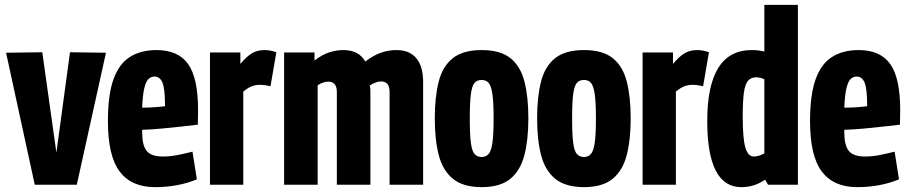

<svg xmlns="http://www.w3.org/2000/svg" viewBox="-20 -760 3742 790"><path d="M123 0 5 -543 154 -545 212 -132 268 -545 416 -543 296 0Z M618 10Q521 10 472.5 -54Q424 -118 424 -262Q424 -370 447 -434Q470 -498 515 -526Q560 -554 624 -554Q713 -554 754 -496.5Q795 -439 795 -306Q795 -297 794.5 -278Q794 -259 794 -247Q768 -244 728.5 -239.5Q689 -235 645.5 -231Q602 -227 565 -226Q565 -222 565 -214Q565 -162 583.5 -139Q602 -116 651 -116Q679 -116 710 -122Q741 -128 772 -136L790 -22Q712 10 618 10ZM565 -317Q591 -317 618.5 -319Q646 -321 659 -323Q659 -395 648.5 -420Q638 -445 616 -445Q602 -445 591.5 -435.5Q581 -426 574 -398Q567 -370 565 -317Z M969 -544V-497Q994 -527 1016 -540.5Q1038 -554 1069 -554Q1079 -554 1091 -552Q1103 -550 1117 -545L1093 -405Q1082 -408 1070 -409.5Q1058 -411 1049 -411Q1032 -411 1016 -405Q1000 -399 981 -383V0H844V-544Z M1149 0V-544H1274V-511Q1305 -535 1334.5 -544.5Q1364 -554 1393 -554Q1456 -554 1483 -507Q1516 -532 1547 -543Q1578 -554 1611 -554Q1665 -554 1693 -520.5Q1721 -487 1721 -423V0H1583V-381Q1583 -425 1548 -425Q1536 -425 1524 -420Q1512 -415 1501 -408Q1504 -400 1504 -388V0H1366V-381Q1366 -424 1331 -424Q1320 -424 1308.5 -420Q1297 -416 1287 -409V0Z M1769 -273Q1769 -361 1785 -424Q1801 -487 1843 -520.5Q1885 -554 1962 -554Q2039 -554 2080.5 -520.5Q2122 -487 2138 -424Q2154 -361 2154 -273Q2154 -184 2137.5 -121Q2121 -58 2079.5 -24Q2038 10 1962 10Q1886 10 1844 -24Q1802 -58 1785.5 -121Q1769 -184 1769 -273ZM1913 -273Q1913 -206 1917.5 -172Q1922 -138 1933 -126Q1944 -114 1962 -114Q1979 -114 1990 -126Q2001 -138 2006 -172Q2011 -206 2011 -273Q2011 -339 2006 -373Q2001 -407 1990.5 -419Q1980 -431 1962 -431Q1943 -431 1932.5 -419Q1922 -407 1917.5 -373Q1913 -339 1913 -273Z M2190 -273Q2190 -361 2206 -424Q2222 -487 2264 -520.5Q2306 -554 2383 -554Q2460 -554 2501.5 -520.5Q2543 -487 2559 -424Q2575 -361 2575 -273Q2575 -184 2558.5 -121Q2542 -58 2500.5 -24Q2459 10 2383 10Q2307 10 2265 -24Q2223 -58 2206.5 -121Q2190 -184 2190 -273ZM2334 -273Q2334 -206 2338.5 -172Q2343 -138 2354 -126Q2365 -114 2383 -114Q2400 -114 2411 -126Q2422 -138 2427 -172Q2432 -206 2432 -273Q2432 -339 2427 -373Q2422 -407 2411.5 -419Q2401 -431 2383 -431Q2364 -431 2353.5 -419Q2343 -407 2338.5 -373Q2334 -339 2334 -273Z M2749 -544V-497Q2774 -527 2796 -540.5Q2818 -554 2849 -554Q2859 -554 2871 -552Q2883 -550 2897 -545L2873 -405Q2862 -408 2850 -409.5Q2838 -411 2829 -411Q2812 -411 2796 -405Q2780 -399 2761 -383V0H2624V-544Z M3140 0 3128 -21Q3085 10 3030 10Q2890 10 2890 -262Q2890 -554 3073 -554Q3100 -554 3125 -548V-740H3263V0ZM3125 -129V-434Q3107 -442 3091 -442Q3071 -442 3058.5 -428.5Q3046 -415 3041 -380Q3036 -345 3036 -281Q3036 -189 3047 -152.5Q3058 -116 3081 -116Q3102 -116 3125 -129Z M3507 10Q3410 10 3361.5 -54Q3313 -118 3313 -262Q3313 -370 3336 -434Q3359 -498 3404 -526Q3449 -554 3513 -554Q3602 -554 3643 -496.5Q3684 -439 3684 -306Q3684 -297 3683.5 -278Q3683 -259 3683 -247Q3657 -244 3617.5 -239.5Q3578 -235 3534.5 -231Q3491 -227 3454 -226Q3454 -222 3454 -214Q3454 -162 3472.5 -139Q3491 -116 3540 -116Q3568 -116 3599 -122Q3630 -128 3661 -136L3679 -22Q3601 10 3507 10ZM3454 -317Q3480 -317 3507.5 -319Q3535 -321 3548 -323Q3548 -395 3537.5 -420Q3527 -445 3505 -445Q3491 -445 3480.5 -435.5Q3470 -426 3463 -398Q3456 -370 3454 -317Z"/></svg>

Font: Georama Condensed
Style: Bold
Weight: 700
Width: 3
Designer: Jean-Baptiste Levee
Foundry: Production Type
Version: Version 1.000